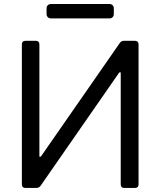

<svg xmlns="http://www.w3.org/2000/svg" viewBox="-20 -929 793 949"><path d="M88.1 -17.8V-709.5Q88.1 -718 92.7 -722.7Q97.3 -727.3 105.8 -727.3H157Q165.5 -727.3 170.1 -722.7Q174.7 -718 174.7 -709.5V-154.8H181.8L571.7 -715.9Q575.6 -721.9 580.8 -724.6Q585.9 -727.3 593 -727.3H647Q655.5 -727.3 660.2 -722.7Q664.8 -718 664.8 -709.5V-17.8Q664.8 -9.2 660.2 -4.6Q655.5 0 647 0H594.5Q585.9 0 581.3 -4.6Q576.7 -9.2 576.7 -17.8V-571H569.6L181.1 -11.4Q173.3 0 159.4 0H105.8Q97.3 0 92.7 -4.6Q88.1 -9.2 88.1 -17.8ZM522 -909.1H231.2Q222.3 -909.1 216.3 -903.1Q210.2 -897 210.2 -888.5V-858.7Q210.2 -850.1 216.3 -844.1Q222.3 -838.1 231.2 -838.1H522Q530.5 -838.1 536.6 -844.1Q542.6 -850.1 542.6 -858.7V-888.5Q542.6 -897 536.6 -903.1Q530.5 -909.1 522 -909.1Z"/></svg>

Font: DeltaSans
Style: Regular
Weight: 400
Designer: Rasmus Andersson
Foundry: rsms
Version: Version 3.012